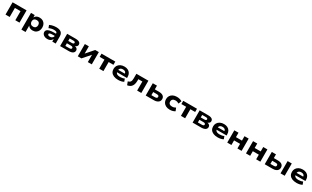

<svg xmlns="http://www.w3.org/2000/svg" viewBox="624 -3574 11069 6815"><g transform="rotate(30 6159.0 -167.0)"><path d="M90 0V-503H663V0H492V-371H261V0Z M844 180V-504H997V-410H1000Q1027 -462 1077 -488Q1127 -514 1196 -514Q1277 -514 1334.5 -480Q1392 -446 1422 -387.5Q1452 -329 1452 -252Q1452 -179 1423 -119.5Q1394 -60 1337.5 -24.5Q1281 11 1197 11Q1131 11 1086 -14.5Q1041 -40 1017 -81H1015V180ZM1149 -117Q1214 -117 1249 -155Q1284 -193 1284 -253Q1284 -313 1249.5 -349.5Q1215 -386 1149 -386Q1083 -386 1047.5 -349.5Q1012 -313 1012 -253Q1012 -193 1048 -155Q1084 -117 1149 -117Z M1804 11Q1742 11 1693 -11Q1644 -33 1616 -70.5Q1588 -108 1588 -154Q1588 -204 1621 -238.5Q1654 -273 1725.5 -290.5Q1797 -308 1912 -308H2004V-218H1922Q1877 -218 1845.5 -215.5Q1814 -213 1793.5 -206.5Q1773 -200 1763.5 -189Q1754 -178 1754 -161Q1754 -134 1778.5 -120Q1803 -106 1845 -106Q1882 -106 1913 -120.5Q1944 -135 1963 -160Q1982 -185 1982 -217V-315Q1982 -359 1949.5 -375.5Q1917 -392 1853 -392Q1804 -392 1754.5 -381Q1705 -370 1652 -344L1611 -455Q1652 -475 1695 -488Q1738 -501 1785 -507.5Q1832 -514 1881 -514Q1964 -514 2023.5 -491Q2083 -468 2115 -419.5Q2147 -371 2147 -291V0H2007V-102L2004 -103Q1986 -68 1959 -42.5Q1932 -17 1894 -3Q1856 11 1804 11Z M2327 0V-503H2671Q2742 -503 2788.5 -487.5Q2835 -472 2857.5 -443.5Q2880 -415 2880 -373Q2880 -336 2857.5 -308Q2835 -280 2790 -266L2792 -261Q2830 -252 2854.5 -235Q2879 -218 2890 -194.5Q2901 -171 2901 -142Q2901 -77 2844 -38.5Q2787 0 2683 0ZM2486 -98H2646Q2690 -98 2713.5 -111Q2737 -124 2737 -152Q2737 -181 2713 -194Q2689 -207 2646 -207H2486ZM2486 -304H2632Q2673 -304 2694.5 -317.5Q2716 -331 2716 -356Q2716 -381 2694.5 -393Q2673 -405 2632 -405H2486Z M3052 0V-503H3215V-190H3202L3476 -503H3625V0H3463V-314H3476L3201 0Z M3931 0V-371H3735V-503H4299V-371H4103V0Z M4709 11Q4600 11 4525 -21Q4450 -53 4412 -111.5Q4374 -170 4374 -251Q4374 -326 4410 -385Q4446 -444 4513.5 -479Q4581 -514 4674 -514Q4756 -514 4818.5 -483Q4881 -452 4916 -393Q4951 -334 4951 -250V-206H4509V-301H4824L4808 -282Q4808 -343 4773.5 -372Q4739 -401 4676 -401Q4632 -401 4600.5 -386.5Q4569 -372 4551.5 -343.5Q4534 -315 4534 -272V-255Q4534 -207 4553 -176Q4572 -145 4612.5 -129.5Q4653 -114 4719 -114Q4767 -114 4813 -123.5Q4859 -133 4891 -153L4934 -42Q4891 -15 4831 -2Q4771 11 4709 11Z M5083 16 5032 -115Q5070 -125 5096 -140.5Q5122 -156 5136.5 -180.5Q5151 -205 5157.5 -239.5Q5164 -274 5164 -320V-503H5656V0H5485V-371H5320V-315Q5320 -242 5306.5 -185Q5293 -128 5264.5 -86.5Q5236 -45 5191 -19.5Q5146 6 5083 16Z M5836 0V-503H6007V-351H6171Q6288 -351 6348 -306.5Q6408 -262 6408 -178Q6408 -123 6379.5 -83.5Q6351 -44 6298.5 -22Q6246 0 6172 0ZM6005 -111H6143Q6193 -111 6219 -126Q6245 -141 6245 -177Q6245 -214 6218.5 -227Q6192 -240 6143 -240H6005Z M6821 11Q6731 11 6664.5 -22Q6598 -55 6561 -113.5Q6524 -172 6524 -251Q6524 -330 6561 -389.5Q6598 -449 6665 -481.5Q6732 -514 6822 -514Q6888 -514 6944.5 -498Q7001 -482 7036 -456L6987 -334Q6956 -354 6918.5 -365.5Q6881 -377 6842 -377Q6771 -377 6732.5 -344Q6694 -311 6694 -251Q6694 -190 6732.5 -158Q6771 -126 6841 -126Q6881 -126 6918 -137.5Q6955 -149 6985 -168L7034 -47Q6999 -21 6944 -5Q6889 11 6821 11Z M7280 0V-371H7084V-503H7648V-371H7452V0Z M7758 0V-503H8102Q8173 -503 8219.5 -487.5Q8266 -472 8288.5 -443.5Q8311 -415 8311 -373Q8311 -336 8288.5 -308Q8266 -280 8221 -266L8223 -261Q8261 -252 8285.5 -235Q8310 -218 8321 -194.5Q8332 -171 8332 -142Q8332 -77 8275 -38.5Q8218 0 8114 0ZM7917 -98H8077Q8121 -98 8144.5 -111Q8168 -124 8168 -152Q8168 -181 8144 -194Q8120 -207 8077 -207H7917ZM7917 -304H8063Q8104 -304 8125.5 -317.5Q8147 -331 8147 -356Q8147 -381 8125.5 -393Q8104 -405 8063 -405H7917Z M8790 11Q8681 11 8606 -21Q8531 -53 8493 -111.5Q8455 -170 8455 -251Q8455 -326 8491 -385Q8527 -444 8594.5 -479Q8662 -514 8755 -514Q8837 -514 8899.5 -483Q8962 -452 8997 -393Q9032 -334 9032 -250V-206H8590V-301H8905L8889 -282Q8889 -343 8854.5 -372Q8820 -401 8757 -401Q8713 -401 8681.5 -386.5Q8650 -372 8632.5 -343.5Q8615 -315 8615 -272V-255Q8615 -207 8634 -176Q8653 -145 8693.5 -129.5Q8734 -114 8800 -114Q8848 -114 8894 -123.5Q8940 -133 8972 -153L9015 -42Q8972 -15 8912 -2Q8852 11 8790 11Z M9178 0V-503H9349V-322H9595V-503H9766V0H9595V-189H9349V0Z M9946 0V-503H10117V-322H10363V-503H10534V0H10363V-189H10117V0Z M10714 0V-503H10885V-351H11041Q11158 -351 11216.5 -306.5Q11275 -262 11275 -178Q11275 -123 11247.5 -83.5Q11220 -44 11167.5 -22Q11115 0 11042 0ZM10883 -111H11012Q11063 -111 11088.5 -126Q11114 -141 11114 -177Q11114 -215 11088 -227.5Q11062 -240 11012 -240H10883ZM11362 0V-503H11533V0Z M12020 11Q11911 11 11836 -21Q11761 -53 11723 -111.5Q11685 -170 11685 -251Q11685 -326 11721 -385Q11757 -444 11824.5 -479Q11892 -514 11985 -514Q12067 -514 12129.5 -483Q12192 -452 12227 -393Q12262 -334 12262 -250V-206H11820V-301H12135L12119 -282Q12119 -343 12084.5 -372Q12050 -401 11987 -401Q11943 -401 11911.5 -386.5Q11880 -372 11862.5 -343.5Q11845 -315 11845 -272V-255Q11845 -207 11864 -176Q11883 -145 11923.5 -129.5Q11964 -114 12030 -114Q12078 -114 12124 -123.5Q12170 -133 12202 -153L12245 -42Q12202 -15 12142 -2Q12082 11 12020 11Z"/></g></svg>

Font: Nunito Sans 7pt SemiExpanded ExtraBold
Style: Regular
Weight: 800
Width: 6
Designer: Vernon Adams
Foundry: Vernon Adams
Version: Version 3.101;gftools[0.9.27]